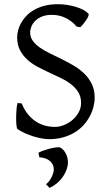

<svg xmlns="http://www.w3.org/2000/svg" viewBox="-20 -650 516 917"><path d="M432.1 -184.1Q432.1 -162.1 426.3 -139.2Q420.4 -116.2 408.4 -94Q396.5 -71.8 378.7 -52Q360.8 -32.2 336.7 -17.6Q312.5 -2.9 282 5.9Q251.5 14.6 214.8 14.6Q198.7 14.6 179.7 11.2Q160.6 7.8 140.6 1.7Q120.6 -4.4 100.8 -13.2Q81.1 -22 64 -33.2Q60.5 -35.2 58.8 -49.8Q57.1 -64.5 57.1 -84Q57.1 -104 58.6 -124.5Q60.1 -145 64 -158.2L84 -155.8Q95.2 -127 112.1 -106Q128.9 -85 149.4 -71Q169.9 -57.1 193.6 -50.5Q217.3 -43.9 242.2 -43.9Q264.2 -43.9 286.4 -53Q308.6 -62 326.7 -77.6Q344.7 -93.3 356 -114Q367.2 -134.8 367.2 -158.2Q367.2 -188 354 -209.5Q340.8 -231 319.3 -247.6Q297.9 -264.2 270.5 -277.3Q243.2 -290.5 214.6 -303.7Q186 -316.9 158.7 -331.5Q131.3 -346.2 109.9 -365.7Q88.4 -385.3 75.2 -410.9Q62 -436.5 62 -472.2Q62 -487.3 66.4 -504.9Q70.8 -522.5 80.6 -540Q90.3 -557.6 105.7 -574Q121.1 -590.3 142.8 -602.8Q164.6 -615.2 192.9 -622.6Q221.2 -629.9 256.8 -629.9Q278.8 -629.9 301 -626.5Q323.2 -623 342.5 -617.2Q361.8 -611.3 377.4 -603Q393.1 -594.7 401.9 -585Q405.3 -582 402.1 -573.5Q398.9 -564.9 392.3 -554.9Q385.7 -544.9 377.7 -535.2Q369.6 -525.4 363.8 -520L346.2 -522.9Q332.5 -539.1 317.6 -549.8Q302.7 -560.5 287.4 -567.1Q272 -573.7 256.8 -576.4Q241.7 -579.1 228 -579.1Q200.7 -579.1 181.2 -571.3Q161.6 -563.5 148.9 -551Q136.2 -538.6 130.1 -523.7Q124 -508.8 124 -495.1Q124 -472.2 137.2 -454.3Q150.4 -436.5 172.1 -421.6Q193.8 -406.7 221.4 -393.6Q249 -380.4 278.1 -366Q307.1 -351.6 334.7 -335Q362.3 -318.4 384 -296.9Q405.8 -275.4 418.9 -247.8Q432.1 -220.2 432.1 -184.1ZM303.2 140.6Q300.8 154.3 294.2 169.4Q287.6 184.6 277.1 198.7Q266.6 212.9 251.5 225.6Q236.3 238.3 216.8 247.6L199.7 229.5Q206.1 225.6 212.6 217.5Q219.2 209.5 224.4 200Q229.5 190.4 232.9 180.4Q236.3 170.4 236.8 162.1Q237.3 151.4 233.9 141.1Q230.5 130.9 222.2 122.3Q213.9 113.8 200.4 108.2Q187 102.5 168 101.1L163.6 80.1Q168 76.2 181.6 71Q195.3 65.9 211.4 61.5Q227.5 57.1 242.7 54.7Q257.8 52.2 265.6 53.7Q277.8 59.6 286.1 70.3Q294.4 81.1 298.8 93.3Q303.2 105.5 304.2 117.9Q305.2 130.4 303.2 140.6Z"/></svg>

Font: Gentium
Style: Regular
Weight: 400
Designer: J. Victor Gaultney
Version: Version 1.03; 2011; OFL 1.1 release